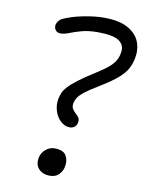

<svg xmlns="http://www.w3.org/2000/svg" viewBox="-83 -780 650 849"><g transform="rotate(10 242.0 -355.0)"><path d="M250 -216Q227 -216 208.5 -233Q190 -250 181.5 -276.5Q173 -303 178 -331Q181 -345 186 -358Q191 -371 205.5 -387Q220 -403 248 -424.5Q276 -446 324 -476Q376 -509 393.5 -530.5Q411 -552 415 -577Q423 -613 396.5 -632.5Q370 -652 300 -652Q257 -652 226.5 -643.5Q196 -635 175 -626.5Q154 -618 137 -618Q122 -618 114.5 -628Q107 -638 109 -652Q115 -673 133 -682Q169 -699 221 -709.5Q273 -720 314 -720Q384 -720 423 -698Q462 -676 475.5 -641.5Q489 -607 481 -567Q476 -542 465 -520.5Q454 -499 427.5 -475.5Q401 -452 349 -420Q307 -395 286 -378.5Q265 -362 257.5 -350Q250 -338 247 -325Q244 -309 250 -299Q256 -289 264.5 -281.5Q273 -274 279 -265.5Q285 -257 282 -242Q280 -231 271 -223.5Q262 -216 250 -216ZM199 10Q169 10 150.5 -8.5Q132 -27 138 -61Q143 -84 161 -98.5Q179 -113 199 -113Q240 -113 252.5 -91Q265 -69 259 -41Q256 -22 241 -6Q226 10 199 10Z"/></g></svg>

Font: Shantell Sans Normal
Style: Italic
Weight: 300
Italic angle: -11.31°
Designer: Stephen Nixon, Anya Danilova, Shantell Martin
Foundry: Arrow Type
Version: Version 1.008;[a672d596b]